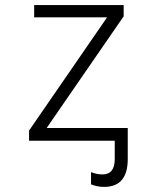

<svg xmlns="http://www.w3.org/2000/svg" viewBox="-20 -552 603 753"><path d="M94 0V-40L400 -484H114V-532H465V-488L163 -50H481V72Q481 181 388 181Q373 181 359.5 178Q346 175 337 171V123Q347 127 358 129.5Q369 132 382 132Q430 132 430 72V0Z"/></svg>

Font: Noto Sans Mono SemiCondensed Light
Style: Regular
Weight: 300
Width: 4
Designer: Monotype Design Team
Foundry: Monotype Imaging Inc.
Version: Version 2.014; ttfautohint (v1.8.4.7-5d5b)